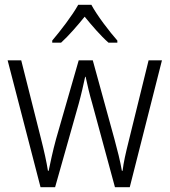

<svg xmlns="http://www.w3.org/2000/svg" viewBox="-20 -836 711 805"><path d="M363 -816H308C284 -772 233 -706 199 -666V-657H236C268 -686 305 -729 335 -766C366 -728 402 -686 435 -657H472V-666C440 -702 387 -771 363 -816ZM367 -401 462 -51H524L659 -583H603L520 -246C507 -194 498 -155 494 -120H491C484 -161 472 -208 460 -252L369 -583H310L215 -253C201 -202 191 -153 184 -120H181C175 -158 165 -203 151 -258L69 -583H12L150 -51H211L310 -401C321 -441 330 -481 337 -514H339C346 -481 355 -442 367 -401Z"/></svg>

Font: Noto Sans Tamil UI SemiCondensed Light
Style: Regular
Weight: 300
Width: 4
Designer: Jelle Bosma - Monotype Design Team
Foundry: Monotype Imaging Inc.
Version: Version 2.004